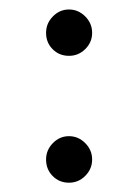

<svg xmlns="http://www.w3.org/2000/svg" viewBox="-20 -393 297 413"><path d="M79.1 -322.3Q79.1 -342.8 93.8 -357.7Q108.4 -372.6 128.4 -372.6Q148.4 -372.6 163.3 -357.7Q178.2 -342.8 178.2 -322.3Q178.2 -302.2 163.6 -287.6Q148.9 -272.9 128.4 -272.9Q107.4 -272.9 93.3 -287.1Q79.1 -301.3 79.1 -322.3ZM79.1 -49.8Q79.1 -70.3 93.8 -85.2Q108.4 -100.1 128.4 -100.1Q148.4 -100.1 163.3 -85.2Q178.2 -70.3 178.2 -49.8Q178.2 -29.8 163.6 -14.9Q148.9 0 128.4 0Q107.4 0 93.3 -14.4Q79.1 -28.8 79.1 -49.8Z"/></svg>

Font: Vazirmatn RD FD ExtraLight
Style: Regular
Weight: 200
Designer: Saber Rastikerdar
Foundry: Saber Rastikerdar
Version: Version 33.003